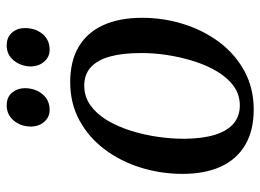

<svg xmlns="http://www.w3.org/2000/svg" viewBox="-124 -662 796 588"><g transform="rotate(-90 274.0 -368.0)"><path d="M316.5 -551Q381 -551 424.8 -525Q468.5 -499 491 -449.8Q513.5 -400.5 513.5 -330.5Q513.5 -265 494.2 -203.8Q475 -142.5 438.5 -94Q402 -45.5 349.8 -17.2Q297.5 11 232.5 11Q168.5 11 124.5 -14.8Q80.5 -40.5 58 -89.2Q35.5 -138 35.5 -206.5Q35.5 -273.5 54.8 -335.2Q74 -397 110.8 -445.8Q147.5 -494.5 199.5 -522.8Q251.5 -551 316.5 -551ZM305.5 -508Q272 -508 245.8 -489.2Q219.5 -470.5 200.2 -438.8Q181 -407 168.2 -367Q155.5 -327 149.2 -284.5Q143 -242 143 -202Q143.5 -144.5 155.5 -106.8Q167.5 -69 190.2 -50.2Q213 -31.5 245 -31.5Q278 -31.5 304 -50.2Q330 -69 349 -100.8Q368 -132.5 380.5 -172.2Q393 -212 399.5 -254.2Q406 -296.5 405.5 -336Q405.5 -390.5 395 -428.8Q384.5 -467 362.5 -487.5Q340.5 -508 305.5 -508ZM231 -614Q209 -614 194.5 -631Q180 -648 180.5 -673Q181 -703 199 -724.2Q217 -745.5 245 -745.5Q271 -745.5 284.5 -728.8Q298 -712 298 -689.5Q297.5 -657.5 279.5 -635.8Q261.5 -614 231 -614ZM415 -614Q393.5 -614 379 -631Q364.5 -648 364.5 -673Q365.5 -703 383 -724.2Q400.5 -745.5 429 -745.5Q454.5 -745.5 468.5 -728.8Q482.5 -712 482 -689.5Q482 -657.5 464 -635.8Q446 -614 415 -614Z"/></g></svg>

Font: Merriweather 60pt
Style: Italic
Weight: 400
Italic angle: -7.8°
Version: Version 2.101